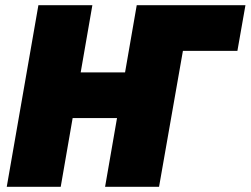

<svg xmlns="http://www.w3.org/2000/svg" viewBox="-20 -720 966 740"><path d="M507 -700 462 -441H291L336 -700H128L6 0H214L260 -265H431L385 0H593L685 -524H895L926 -700Z"/></svg>

Font: Fixel Text 20240404 Black
Style: Italic
Weight: 900
Width: 4
Italic angle: -10°
Designer: AlfaBravo + MacPaw
Foundry: Kyrylo Tkachov, Marchela Mozhyna, Serhii Makarenko, Maria Weinstein, Zakhar Kryvoshyya
Version: Version 1.211;Glyphs 3.2 (3225)